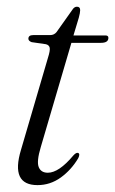

<svg xmlns="http://www.w3.org/2000/svg" viewBox="-20 -530 335 558"><path d="M113.5 -401.5 72 -407.5Q62.5 -411 62.5 -417.5Q62.5 -428 76.5 -428H125.5Q137.5 -428 144.5 -437L189.5 -500.5Q195.5 -510.5 203.5 -510.5Q213 -510.5 213 -500.5Q213 -493 209 -478.5L193.5 -427H286.5Q295 -427 295 -420Q295 -405.5 273.5 -405.5H187.5L98.5 -102.5Q86 -61 92.5 -44.5Q99 -28 119 -28Q151 -28 193 -78Q201.5 -87.5 207 -85.5Q213.5 -83 207.5 -70.5Q187.5 -36.5 156.8 -14.2Q126 8 89 8Q10 8 41 -94.5L119.5 -362.5Q126 -383 124.5 -391Q123 -399 113.5 -401.5Z"/></svg>

Font: Fraunces 144pt Soft Light
Style: Italic
Weight: 300
Italic angle: -16°
Version: Version 1.000;[b76b70a41]